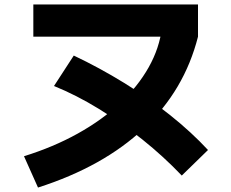

<svg xmlns="http://www.w3.org/2000/svg" viewBox="-20 -786 1040 864"><path d="M88 -83Q220 -124 329 -184.5Q438 -245 519 -320.5Q600 -396 649 -483Q698 -570 709 -663L753 -621H130V-766H871V-621Q810 -380 627.5 -208Q445 -36 151 58ZM798 4Q716 -82 621 -158Q526 -234 425 -296Q324 -358 223 -399L312 -536Q428 -481 538.5 -413Q649 -345 745.5 -268Q842 -191 916 -111Z"/></svg>

Font: M PLUS 1 Thin ExtraBold
Style: Regular
Weight: 800
Version: Version 1.001